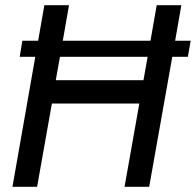

<svg xmlns="http://www.w3.org/2000/svg" viewBox="-20 -720 755 740"><path d="M704 -501H644L555 0H460L517 -321H180L123 0H28L116 -501H56L66 -563H127L151 -700H246L222 -563H560L584 -700H679L655 -563H715ZM549 -501H211L195 -411H533Z"/></svg>

Font: Cabin
Style: Italic
Weight: 400
Italic angle: -7°
Designer: Pablo Impallari
Foundry: Pablo Impallari. http://www.impallari.com Igino Marini. http://www.ikern.com
Version: Version 2.200